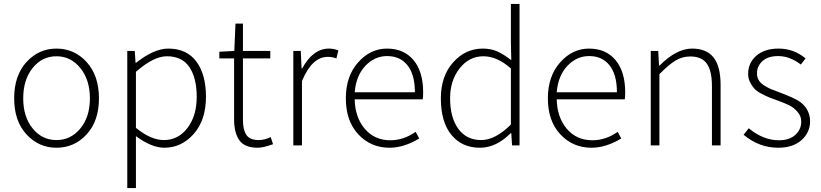

<svg xmlns="http://www.w3.org/2000/svg" viewBox="-20 -739 4173 976"><path d="M267 12Q177 12 114.5 -56Q52 -124 52 -239Q52 -355 114.5 -423.5Q177 -492 267 -492Q358 -492 420.5 -423.5Q483 -355 483 -239Q483 -124 420.5 -56Q358 12 267 12ZM98 -239Q98 -145 146 -86Q194 -27 267 -27Q340 -27 388.5 -86Q437 -145 437 -239Q437 -333 388.5 -393Q340 -453 267 -453Q194 -453 146 -393.5Q98 -334 98 -239Z M627 217V-480H665L669 -420H672Q763 -492 835 -492Q929 -492 978 -426.5Q1027 -361 1027 -247Q1027 -129 965 -58.5Q903 12 815 12Q751 12 671 -47V217ZM813 -27Q886 -27 933 -88.5Q980 -150 980 -247Q980 -342 943 -397.5Q906 -453 828 -453Q761 -453 671 -374V-89Q747 -27 813 -27Z M1290 12Q1224 12 1197 -25.5Q1170 -63 1170 -133V-442H1095V-476L1171 -480L1177 -619H1215V-480H1354V-442H1215V-129Q1215 -79 1232.5 -53Q1250 -27 1296 -27Q1324 -27 1356 -42L1368 -6Q1318 12 1290 12Z M1471 0V-480H1509L1513 -391H1516Q1571 -492 1652 -492Q1680 -492 1700 -482L1690 -442Q1669 -450 1646 -450Q1566 -450 1515 -327V0Z M1960 12Q1865 12 1801.5 -56Q1738 -124 1738 -239Q1738 -352 1800.5 -422Q1863 -492 1947 -492Q2033 -492 2082 -433.5Q2131 -375 2131 -270Q2131 -246 2129 -234H1783Q1785 -142 1834.5 -84Q1884 -26 1964 -26Q2033 -26 2093 -69L2111 -35Q2033 12 1960 12ZM1783 -270H2089Q2089 -360 2051.5 -407Q2014 -454 1948 -454Q1884 -454 1837 -404Q1790 -354 1783 -270Z M2420 12Q2328 12 2274.5 -53.5Q2221 -119 2221 -239Q2221 -352 2283.5 -422Q2346 -492 2434 -492Q2475 -492 2507 -478Q2539 -464 2579 -433L2577 -521V-719H2621V0H2583L2579 -62H2576Q2502 12 2420 12ZM2426 -27Q2498 -27 2577 -106V-391Q2507 -453 2437 -453Q2365 -453 2316.5 -391.5Q2268 -330 2268 -239Q2268 -142 2309.5 -84.5Q2351 -27 2426 -27Z M2987 12Q2892 12 2828.5 -56Q2765 -124 2765 -239Q2765 -352 2827.5 -422Q2890 -492 2974 -492Q3060 -492 3109 -433.5Q3158 -375 3158 -270Q3158 -246 3156 -234H2810Q2812 -142 2861.5 -84Q2911 -26 2991 -26Q3060 -26 3120 -69L3138 -35Q3060 12 2987 12ZM2810 -270H3116Q3116 -360 3078.5 -407Q3041 -454 2975 -454Q2911 -454 2864 -404Q2817 -354 2810 -270Z M3288 0V-480H3326L3330 -406H3333Q3419 -492 3498 -492Q3572 -492 3607.5 -446.5Q3643 -401 3643 -308V0H3599V-302Q3599 -379 3573 -415.5Q3547 -452 3489 -452Q3448 -452 3413.5 -431Q3379 -410 3332 -362V0Z M3936 12Q3839 12 3760 -54L3786 -87Q3860 -26 3939 -26Q3993 -26 4023 -53.5Q4053 -81 4053 -121Q4053 -149 4033.5 -171Q4014 -193 3992.5 -203.5Q3971 -214 3936 -227Q3907 -237 3891 -243.5Q3875 -250 3851 -262.5Q3827 -275 3815 -288Q3803 -301 3793 -320.5Q3783 -340 3783 -364Q3783 -419 3824.5 -455.5Q3866 -492 3938 -492Q4015 -492 4075 -442L4051 -411Q3994 -454 3936 -454Q3884 -454 3856 -428.5Q3828 -403 3828 -367Q3828 -347 3836.5 -332Q3845 -317 3864 -305Q3883 -293 3898 -286.5Q3913 -280 3941 -270Q4024 -239 4050 -219Q4097 -182 4098 -123Q4098 -66 4054.5 -27Q4011 12 3936 12Z"/></svg>

Font: Toshiba Sans Light
Style: Regular
Weight: 300
Designer: Paul D. Hunt
Foundry: Toshiba Corporation
Version: Version 2.020;PS 2.0;hotconv 1.0.86;makeotf.lib2.5.63406